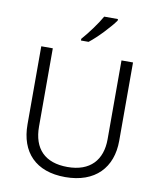

<svg xmlns="http://www.w3.org/2000/svg" viewBox="-101 -1026 927 1115"><g transform="rotate(10 362.5 -468.5)"><path d="M503 -938V-947H422C397 -902 347 -835 313 -797V-787H358C407 -825 475 -898 503 -938ZM633 -252V-714H565V-249C565 -127 497 -50 363 -50C230 -50 160 -122 160 -253V-714H92V-254C92 -90 186 10 360 10C537 10 633 -94 633 -252Z"/></g></svg>

Font: Noto Kufi Arabic Light
Style: Regular
Weight: 300
Designer: Monotype Design Team, David Williams, Khaled Hosny
Foundry: Google LLC
Version: Version 2.109